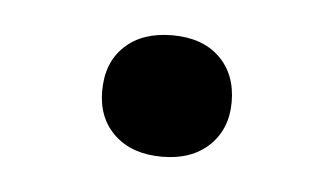

<svg xmlns="http://www.w3.org/2000/svg" viewBox="-26 -139 310 178"><g transform="rotate(5 129.0 -49.5)"><path d="M129 6.5Q101 6.5 84.8 -8.8Q68.5 -24 68.5 -49.5Q68.5 -76 84.8 -91.2Q101 -106.5 129 -106.5Q157 -106.5 173 -91Q189 -75.5 189 -49.5Q189 -24.5 172.8 -9Q156.5 6.5 129 6.5Z"/></g></svg>

Font: Encode Sans SC Expanded
Style: Regular
Weight: 400
Width: 7
Designer: Multiple Designers
Foundry: Impallari Type
Version: Version 3.002